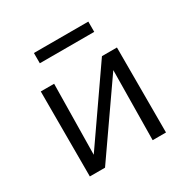

<svg xmlns="http://www.w3.org/2000/svg" viewBox="-134 -690 795 810"><g transform="rotate(-30 263.0 -284.5)"><path d="M399 -569V-519H134V-569ZM449 -414V0H384L388 -339L152 0H78V-414H143L138 -71L376 -414Z"/></g></svg>

Font: EauTestInfant
Style: Regular
Weight: 400
Designer: Christian Thalmann (Catharsis Fonts)
Version: Version 0.001;PS 000.001;hotconv 1.0.88;makeotf.lib2.5.64775